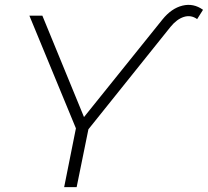

<svg xmlns="http://www.w3.org/2000/svg" viewBox="-20 -764 849 784"><path d="M242 0 290 -240 100 -700H153L323 -286L643 -684Q680 -730 725 -741Q770 -752 809 -724L785 -686Q760 -704 731 -695Q702 -686 676 -654L341 -236L293 0Z"/></svg>

Font: Montserrat Light
Style: Italic
Weight: 300
Italic angle: -11.3°
Designer: Julieta Ulanovsky
Foundry: Julieta Ulanovsky
Version: Version 9.000; ttfautohint (v1.8.4.7-5d5b)